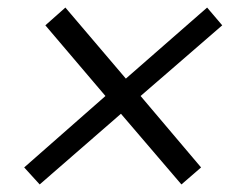

<svg xmlns="http://www.w3.org/2000/svg" viewBox="-20 -539 640 508"><path d="M85 -51 44 -96 259 -285 100 -472 153 -519 313 -331 528 -519 568 -472 352 -285 512 -96 460 -51 300 -238Z"/></svg>

Font: Nunito Sans 7pt
Style: Italic
Weight: 400
Italic angle: -9°
Designer: Vernon Adams
Foundry: Vernon Adams
Version: Version 3.101;gftools[0.9.27]